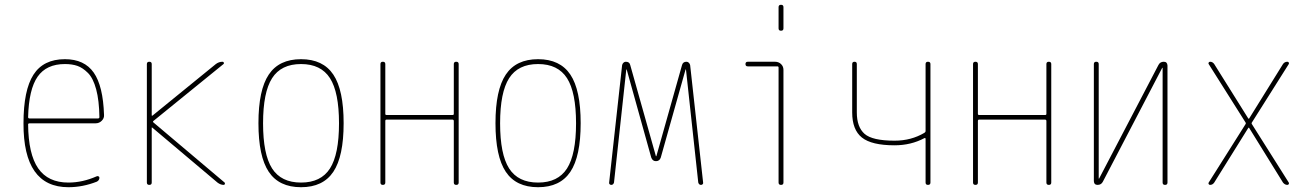

<svg xmlns="http://www.w3.org/2000/svg" viewBox="-20 -780 5540 810"><path d="M253.9 -509.8Q175.8 -509.8 138.7 -456.5Q101.6 -403.3 98.6 -286.1Q98.6 -280.3 104.5 -280.3H393.6Q398.4 -280.3 399.4 -285.2Q398.4 -356.4 385.7 -403.3Q373 -450.2 351.1 -472.2Q329.1 -494.1 306.6 -502Q284.2 -509.8 253.9 -509.8ZM268.6 9.8Q78.1 9.8 79.1 -259.8Q79.1 -399.4 121.1 -464.8Q163.1 -530.3 253.9 -530.3Q335.9 -530.3 375.5 -473.6Q415 -417 418.9 -294.9Q419.9 -281.2 409.2 -270.5Q398.4 -259.8 383.8 -259.8H104.5Q99.6 -259.8 98.6 -255.9Q99.6 -129.9 141.1 -69.8Q182.6 -9.8 268.6 -9.8Q328.1 -9.8 387.7 -36.1Q391.6 -38.1 395.5 -36.1Q399.4 -34.2 399.4 -30.3Q399.4 -19.5 388.7 -13.7Q329.1 9.8 268.6 9.8Z M599.6 -9.8V-509.8Q599.6 -519.5 609.9 -519.5Q620.1 -519.5 620.1 -509.8V-293Q620.1 -292 621.1 -292H623L890.6 -509.8Q903.3 -519.5 918.9 -519.5Q922.9 -519.5 924.3 -515.6Q925.8 -511.7 922.9 -509.8L627 -269.5Q624 -266.6 627 -263.7L927.7 -9.8Q929.7 -7.8 928.7 -3.9Q927.7 0 923.8 0Q910.2 0 897.5 -9.8L623 -241.2Q622.1 -242.2 621.1 -242.2Q620.1 -242.2 620.1 -241.2V-9.8Q620.1 0 609.9 0Q599.6 0 599.6 -9.8Z M1372.1 -450.2Q1334 -509.8 1250 -509.8Q1166 -509.8 1127.9 -450.2Q1089.8 -390.6 1089.8 -259.8Q1089.8 -128.9 1127.9 -69.3Q1166 -9.8 1250 -9.8Q1334 -9.8 1372.1 -69.3Q1410.2 -128.9 1410.2 -259.8Q1410.2 -390.6 1372.1 -450.2ZM1386.2 -55.2Q1342.8 9.8 1250 9.8Q1157.2 9.8 1113.8 -55.2Q1070.3 -120.1 1070.3 -260.3Q1070.3 -400.4 1113.8 -465.3Q1157.2 -530.3 1250 -530.3Q1342.8 -530.3 1386.2 -465.3Q1429.7 -400.4 1429.7 -260.3Q1429.7 -120.1 1386.2 -55.2Z M1585 -9.8V-509.8Q1585 -519.5 1595.2 -519.5Q1605.5 -519.5 1605.5 -509.8V-299.8Q1605.5 -294.9 1610.4 -294.9H1889.6Q1894.5 -294.9 1894.5 -299.8V-509.8Q1894.5 -519.5 1904.8 -519.5Q1915 -519.5 1915 -509.8V-9.8Q1915 0 1904.8 0Q1894.5 0 1894.5 -9.8V-269.5Q1894.5 -274.4 1889.6 -275.4H1610.4Q1605.5 -275.4 1605.5 -269.5V-9.8Q1605.5 0 1595.2 0Q1585 0 1585 -9.8Z M2372.1 -450.2Q2334 -509.8 2250 -509.8Q2166 -509.8 2127.9 -450.2Q2089.8 -390.6 2089.8 -259.8Q2089.8 -128.9 2127.9 -69.3Q2166 -9.8 2250 -9.8Q2334 -9.8 2372.1 -69.3Q2410.2 -128.9 2410.2 -259.8Q2410.2 -390.6 2372.1 -450.2ZM2386.2 -55.2Q2342.8 9.8 2250 9.8Q2157.2 9.8 2113.8 -55.2Q2070.3 -120.1 2070.3 -260.3Q2070.3 -400.4 2113.8 -465.3Q2157.2 -530.3 2250 -530.3Q2342.8 -530.3 2386.2 -465.3Q2429.7 -400.4 2429.7 -260.3Q2429.7 -120.1 2386.2 -55.2Z M2558.6 0Q2554.7 0 2551.8 -2.9Q2548.8 -5.9 2549.8 -9.8L2604.5 -504.9Q2605.5 -510.7 2609.9 -515.1Q2614.3 -519.5 2620.1 -519.5Q2635.7 -519.5 2638.7 -505.9L2747.1 -121.1H2748H2749L2857.4 -505.9Q2861.3 -519.5 2876 -519.5Q2881.8 -519.5 2886.2 -515.1Q2890.6 -510.7 2891.6 -504.9L2946.3 -9.8Q2947.3 -5.9 2944.3 -2.9Q2941.4 0 2937.5 0Q2928.7 0 2925.8 -9.8L2874 -486.3L2873 -487.3L2872.1 -486.3L2767.6 -115.2Q2762.7 -100.6 2748 -100.1Q2733.4 -99.6 2727.5 -115.2L2624 -486.3L2623 -487.3L2622.1 -486.3L2570.3 -9.8Q2567.4 0 2558.6 0Z M3134.8 -500Q3125 -500 3125 -509.8Q3125 -519.5 3134.8 -519.5H3250Q3264.6 -519.5 3274.9 -509.8Q3285.2 -500 3285.2 -485.4V-9.8Q3285.2 0 3274.9 0Q3264.6 0 3264.6 -9.8V-495.1Q3264.6 -500 3259.8 -500ZM3264.6 -660.2V-750Q3264.6 -759.8 3274.9 -759.8Q3285.2 -759.8 3285.2 -750V-660.2Q3285.2 -650.4 3274.9 -650.4Q3264.6 -650.4 3264.6 -660.2Z M3753.9 -167Q3657.2 -167 3616.2 -199.7Q3575.2 -232.4 3575.2 -305.7V-509.8Q3575.2 -519.5 3585 -519.5Q3594.7 -519.5 3594.7 -509.8V-305.7Q3594.7 -244.1 3627.4 -215.3Q3660.2 -186.5 3753.9 -186.5Q3824.2 -186.5 3879.9 -219.7Q3884.8 -222.7 3884.8 -227.5V-509.8Q3884.8 -519.5 3895 -519.5Q3905.3 -519.5 3905.3 -509.8V-9.8Q3905.3 0 3895 0Q3884.8 0 3884.8 -9.8V-195.3Q3884.8 -196.3 3883.3 -197.3Q3881.8 -198.2 3879.9 -197.3Q3823.2 -167 3753.9 -167Z M4085 -9.8V-509.8Q4085 -519.5 4095.2 -519.5Q4105.5 -519.5 4105.5 -509.8V-299.8Q4105.5 -294.9 4110.4 -294.9H4389.6Q4394.5 -294.9 4394.5 -299.8V-509.8Q4394.5 -519.5 4404.8 -519.5Q4415 -519.5 4415 -509.8V-9.8Q4415 0 4404.8 0Q4394.5 0 4394.5 -9.8V-269.5Q4394.5 -274.4 4389.6 -275.4H4110.4Q4105.5 -275.4 4105.5 -269.5V-9.8Q4105.5 0 4095.2 0Q4085 0 4085 -9.8Z M4610.4 0Q4595.7 0 4594.7 -15.6V-509.8Q4594.7 -519.5 4605 -519.5Q4615.2 -519.5 4615.2 -509.8V-27.3Q4615.2 -26.4 4616.2 -26.4Q4617.2 -26.4 4617.2 -27.3L4867.2 -505.9Q4874 -519.5 4889.6 -519.5Q4904.3 -519.5 4905.3 -503.9V-9.8Q4905.3 0 4895 0Q4884.8 0 4884.8 -9.8V-493.2Q4884.8 -494.1 4883.8 -494.1Q4882.8 -494.1 4882.8 -493.2L4632.8 -13.7Q4626 0 4610.4 0Z M5079.1 -9.8 5234.4 -255.9Q5237.3 -259.8 5234.4 -263.7L5079.1 -509.8Q5077.1 -512.7 5079.1 -516.1Q5081.1 -519.5 5085 -519.5Q5095.7 -519.5 5102.5 -509.8L5246.1 -280.3Q5246.1 -279.3 5248 -279.3Q5250 -279.3 5250 -280.3L5392.6 -509.8Q5399.4 -519.5 5411.1 -519.5Q5415 -519.5 5417 -516.1Q5418.9 -512.7 5417 -509.8L5261.7 -263.7Q5258.8 -259.8 5261.7 -255.9L5417 -9.8Q5418.9 -6.8 5417 -3.4Q5415 0 5411.1 0Q5400.4 0 5392.6 -9.8L5250 -240.2Q5250 -241.2 5248 -241.2Q5246.1 -241.2 5246.1 -240.2L5102.5 -9.8Q5095.7 0 5085 0Q5081.1 0 5079.1 -3.4Q5077.1 -6.8 5079.1 -9.8Z"/></svg>

Font: Rounded Mgen+ 1mn thin
Style: Regular
Weight: 100
Designer: [Source Han Sans]
Ryoko NISHIZUKA  (kana & ideographs); Paul D. Hunt (Latin, Greek & Cyrillic); Wenlong ZHANG  (bopomofo
Version: Version 1.059.20150602